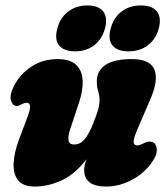

<svg xmlns="http://www.w3.org/2000/svg" viewBox="-20 -675 611 705"><path d="M529.5 -155Q550 -155 554.8 -133.5Q559.5 -112 542 -85.5Q515 -42.5 467.5 -16.2Q420 10 369.5 10Q289 10 289 -51.5Q289 -60.5 291.5 -70.2Q294 -80 298 -90.5Q254 -34 204.8 -12Q155.5 10 107.5 10Q64.5 10 46.2 -13.5Q28 -37 30 -75.8Q32 -114.5 49 -160.5L82 -248.5Q100.5 -297.5 78 -297.5Q69 -297.5 57.5 -291Q49 -286 42 -286Q27 -286 20.5 -305Q14 -324 31 -359Q54 -403.5 95.8 -430.8Q137.5 -458 191 -458Q238 -458 260 -436.5Q282 -415 283.5 -379Q285 -343 270.5 -299.5L237.5 -200Q229.5 -176.5 231.5 -160.5Q233.5 -144.5 252.5 -144.5Q274.5 -144.5 290.5 -163.5Q306.5 -182.5 320.5 -217.5Q335 -253.5 340.2 -272.2Q345.5 -291 345.5 -307.5Q345.5 -324.5 340.5 -340.2Q335.5 -356 335.5 -376.5Q335.5 -415 367.2 -436.5Q399 -458 463.5 -458Q531.5 -458 547 -419.5Q562.5 -381 532.5 -311.5L484 -199Q470 -165.5 470.8 -153.2Q471.5 -141 484 -141Q492.5 -141 510 -150Q520 -155 529.5 -155ZM255.5 -486.5Q215 -486.5 197.2 -508Q179.5 -529.5 190.5 -570.5Q201 -610.5 230.5 -632.8Q260 -655 300.5 -655Q342 -655 359 -632.8Q376 -610.5 365.5 -570.5Q354.5 -531 325.8 -508.8Q297 -486.5 255.5 -486.5ZM452 -486.5Q411 -486.5 393.2 -508Q375.5 -529.5 386.5 -570.5Q397 -610.5 426.5 -632.8Q456 -655 497 -655Q539 -655 556.2 -632.8Q573.5 -610.5 563 -570.5Q552 -531 523 -508.8Q494 -486.5 452 -486.5Z"/></svg>

Font: Fraunces 144pt S100 Black
Style: Italic
Weight: 900
Italic angle: -16°
Version: Version 1.000; ttfautohint (v1.8.3)